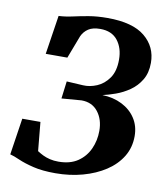

<svg xmlns="http://www.w3.org/2000/svg" viewBox="-85 -821 779 901"><g transform="rotate(10 305.0 -371.0)"><path d="M239 9Q177 9 133.8 -1.5Q90.5 -12 62.2 -24.5Q34 -37 16 -41.5L42.5 -216H129L142 -79Q155 -70.5 169.8 -63.2Q184.5 -56 203 -51.5Q221.5 -47 244 -47Q299.5 -47 335.8 -71.5Q372 -96 390.2 -136Q408.5 -176 408.5 -222.5Q408.5 -277 380.2 -313Q352 -349 301.5 -349L207 -341.5L217.5 -424.5L296 -420Q328 -418 361.8 -432.2Q395.5 -446.5 418.5 -479.5Q441.5 -512.5 441.5 -567.5Q441.5 -622.5 413.5 -658.5Q385.5 -694.5 330 -694.5Q294.5 -694.5 273.8 -680.8Q253 -667 242.5 -644L201 -535H98L126.5 -720.5Q158 -722 191.5 -729.5Q225 -737 265.2 -744Q305.5 -751 355 -751Q475 -751 533.2 -703Q591.5 -655 591.5 -578.5Q591.5 -530.5 571.2 -497Q551 -463.5 519.8 -442Q488.5 -420.5 454.8 -408.5Q421 -396.5 393.5 -390.5Q446 -389 487.2 -368.2Q528.5 -347.5 552.2 -311.2Q576 -275 576 -226.5Q576 -172.5 549.8 -129.2Q523.5 -86 476.8 -55.2Q430 -24.5 369.2 -7.8Q308.5 9 239 9Z"/></g></svg>

Font: Merriweather 36pt ExtraBold
Style: Italic
Weight: 800
Italic angle: -7.8°
Version: Version 2.101